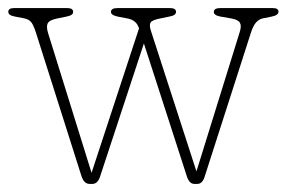

<svg xmlns="http://www.w3.org/2000/svg" viewBox="-30 -445 708 475"><path d="M198.5 10H191.5Q178 10 171.5 -9.5L58.5 -365.5Q52 -385.5 46 -391.5Q40 -397.5 30.5 -399.5L7 -404Q-9.5 -407 -9.5 -415.5Q-9.5 -425 4.5 -425H136.5Q151 -425 151 -415.5Q151 -407 134.5 -404L112.5 -399.5Q92 -395.5 88 -387.2Q84 -379 89 -363L196.5 -17.5L314 -375L313.5 -376Q307.5 -394.5 287 -399L261 -404Q244.5 -407.5 244.5 -415.5Q244.5 -425 260.5 -425H391Q405.5 -425 405.5 -415.5Q405.5 -407 389 -404L367 -399.5Q346.5 -395.5 342.8 -389.5Q339 -383.5 342.5 -371.5L456 -21L563 -365.5Q568 -381 563.5 -388.8Q559 -396.5 541.5 -399.5L515.5 -404Q499 -407 499 -415.5Q499 -425 515 -425H645Q659 -425 659 -416Q659 -407.5 642.5 -404L620 -399.5Q611 -397.5 604 -390Q597 -382.5 591.5 -366.5L476 -7Q470.5 10 458 10H451Q438.5 10 432.5 -8L326 -337.5L217.5 -8Q211.5 10 198.5 10Z"/></svg>

Font: Fraunces 144pt S100 Thin
Style: Regular
Weight: 100
Version: Version 1.000; ttfautohint (v1.8.3)